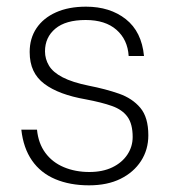

<svg xmlns="http://www.w3.org/2000/svg" viewBox="-20 -544 518 576"><path d="M247 12Q190 12 146 -6.5Q102 -25 76 -62.5Q50 -100 44 -155H91Q95 -114 116 -85.5Q137 -57 171.5 -42.5Q206 -28 248 -28Q288 -28 317 -42Q346 -56 362 -80Q378 -104 378 -133Q378 -172 362.5 -193.5Q347 -215 316 -226Q285 -237 237 -246Q197 -253 166 -264.5Q135 -276 113 -292.5Q91 -309 80 -332.5Q69 -356 69 -388Q69 -429 89.5 -459.5Q110 -490 148 -507Q186 -524 238 -524Q310 -524 357.5 -486.5Q405 -449 412 -376H366Q363 -425 329.5 -454.5Q296 -484 237 -484Q177 -484 146 -458Q115 -432 115 -390Q115 -367 127 -347Q139 -327 168 -312Q197 -297 246 -287Q297 -277 337 -263Q377 -249 401 -220.5Q425 -192 425 -138Q425 -95 403 -61Q381 -27 341.5 -7.5Q302 12 247 12Z"/></svg>

Font: DM Sans 12pt ExtraLight
Style: Regular
Weight: 250
Version: Version 4.004;gftools[0.9.30]